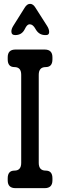

<svg xmlns="http://www.w3.org/2000/svg" viewBox="-20 -967 312 996"><path d="M60 9H212Q252 9 252 -31V-42Q252 -82 217 -82Q181 -82 181 -122V-579Q181 -619 217 -619Q252 -619 252 -659V-670Q252 -710 212 -710H60Q20 -710 20 -670V-659Q20 -619 55 -619Q90 -619 90 -579V-122Q90 -82 55 -82Q20 -82 20 -42V-31Q20 9 60 9ZM39 -804Q39 -785 59 -785Q92 -785 107 -813L114 -826Q123 -841 134 -841Q151 -841 164 -817L167 -812Q184 -785 215 -785H219Q235 -785 235 -801Q235 -816 224 -833L164 -927Q152 -947 136 -947Q120 -947 108 -927L49 -833Q39 -817 39 -804Z"/></svg>

Font: WDXL Lubrifont TC
Style: Regular
Weight: 400
Designer: [WDXL Lubrifont] Copyright 2020-2022 (c) NightFurySL2001, Skr-ZERO; [ZCOOL QingKe HuangYou] Copyright 2018-2022 (c) The 
Version: Version 2.001;hotconv 1.1.1;makeotfexe 2.6.0